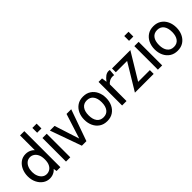

<svg xmlns="http://www.w3.org/2000/svg" viewBox="165 -1782 2824 2824"><g transform="rotate(-45 1577.0 -370.0)"><path d="M241.5 10Q181.5 10 133.8 -23.8Q86 -57.5 58.2 -115Q30.5 -172.5 30.5 -244Q30.5 -312 56.2 -370.5Q82 -429 129.2 -464.5Q176.5 -500 241.5 -500Q291.5 -500 333.8 -477Q376 -454 403 -407.5L377 -395V-750H466V0H387L370 -104L400.5 -89Q380 -41 336.5 -15.5Q293 10 241.5 10ZM254 -69Q288.5 -69 318.8 -87Q349 -105 367.5 -143.5Q386 -182 386 -244Q386 -303 367.5 -342.2Q349 -381.5 318.8 -401.2Q288.5 -421 254 -421Q214 -421 184.2 -398Q154.5 -375 138 -335Q121.5 -295 121.5 -244Q121.5 -196 138 -156.2Q154.5 -116.5 184.2 -92.8Q214 -69 254 -69Z M583 0V-490H672V0ZM583 -600V-700H672V-600Z M913 0 738 -490H835L960 -102L1084 -490H1181.5L1007.5 0Z M1435.5 10Q1363.5 10 1312.5 -24.2Q1261.5 -58.5 1234.5 -116.2Q1207.5 -174 1207.5 -245Q1207.5 -316 1234.5 -373.8Q1261.5 -431.5 1312.2 -465.8Q1363 -500 1435.5 -500Q1507 -500 1558.2 -465.8Q1609.5 -431.5 1636.2 -373.8Q1663 -316 1663 -245Q1663 -174 1636 -116.2Q1609 -58.5 1558.2 -24.2Q1507.5 10 1435.5 10ZM1435.5 -69Q1501.5 -69 1536.8 -115.8Q1572 -162.5 1572 -245Q1572 -328 1536.8 -374.5Q1501.5 -421 1435.5 -421Q1369.5 -421 1334 -374.5Q1298.5 -328 1298.5 -245Q1298.5 -162.5 1334 -115.8Q1369.5 -69 1435.5 -69Z M1750 0V-490H1823L1834 -409Q1869 -455.5 1900.8 -477.8Q1932.5 -500 1968.5 -500Q1981 -500 1991.5 -497L1982.5 -398Q1976 -399.5 1968.8 -400.2Q1961.5 -401 1952.5 -401Q1916.5 -401 1885.5 -383.8Q1854.5 -366.5 1842 -346V0Z M2016.5 0 2292.5 -456 2301.5 -411H2030V-490H2411.5L2135.5 -34L2126.5 -79H2406.5V0Z M2494.5 0V-490H2583.5V0ZM2494.5 -600V-700H2583.5V-600Z M2899 10Q2827 10 2776 -24.2Q2725 -58.5 2698 -116.2Q2671 -174 2671 -245Q2671 -316 2698 -373.8Q2725 -431.5 2775.8 -465.8Q2826.5 -500 2899 -500Q2970.5 -500 3021.8 -465.8Q3073 -431.5 3099.8 -373.8Q3126.5 -316 3126.5 -245Q3126.5 -174 3099.5 -116.2Q3072.5 -58.5 3021.8 -24.2Q2971 10 2899 10ZM2899 -69Q2965 -69 3000.2 -115.8Q3035.5 -162.5 3035.5 -245Q3035.5 -328 3000.2 -374.5Q2965 -421 2899 -421Q2833 -421 2797.5 -374.5Q2762 -328 2762 -245Q2762 -162.5 2797.5 -115.8Q2833 -69 2899 -69Z"/></g></svg>

Font: Cabin
Style: Regular
Weight: 400
Width: 4
Designer: Pablo Impallari
Foundry: Pablo Impallari. http://www.impallari.com Igino Marini. http://www.ikern.com
Version: Version 3.001